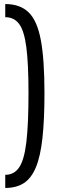

<svg xmlns="http://www.w3.org/2000/svg" viewBox="-20 -825 300 950"><path d="M6 105V40Q50 40 75 3Q100 -34 110.5 -122.5Q121 -211 121 -365Q121 -508 110.5 -590Q100 -672 75 -706Q50 -740 6 -740V-805Q79 -805 121.5 -764Q164 -723 182 -627Q200 -531 200 -365Q200 -232 190 -141.5Q180 -51 157.5 3Q135 57 98 81Q61 105 6 105Z"/></svg>

Font: Pathway Gothic One
Style: Regular
Weight: 400
Version: Version 1.003; ttfautohint (v1.8.4.7-5d5b);gftools[0.9.26]